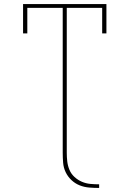

<svg xmlns="http://www.w3.org/2000/svg" viewBox="-20 -755 640 949"><path d="M470 174Q446 174 421 172Q396 170 373.5 161Q351 152 333 135Q315 118 304.5 96Q294 74 292 49Q290 24 290 0V-716H115V-590H94V-735H506V-590H485V-716H310V0Q310 22 312.5 43.5Q315 65 323.5 85Q332 105 348.5 120Q365 135 385 143.5Q405 152 426.5 154Q448 156 470 156Z"/></svg>

Font: Iosevka Curly Slab ThEx
Style: Regular
Weight: 100
Width: 7
Monospace: yes
Designer: Belleve Invis
Foundry: Belleve Invis
Version: Version 11.1.0; ttfautohint (v1.8.3)